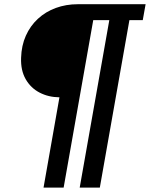

<svg xmlns="http://www.w3.org/2000/svg" viewBox="-20 -706 697 893"><path d="M182.5 166.5 256.5 -253.4Q205.5 -253.9 164.4 -275.2Q123.3 -296.4 99.6 -337.5Q75.9 -378.6 78.1 -437.3Q79.8 -494.1 100.2 -539.8Q120.6 -585.6 156.3 -618.6Q192.1 -651.7 239.6 -669Q287.1 -686.4 342.3 -686.4H657.2L644 -612.4H581.9L444.3 166.5H350.7L488.4 -612.4H413.7L276 166.5Z"/></svg>

Font: Archivo Variable SemiBold
Style: Italic
Weight: 600
Italic angle: -10°
Designer: Hector Gatti
Foundry: Omnibus-Type
Version: Version 2.001